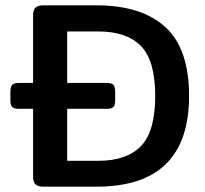

<svg xmlns="http://www.w3.org/2000/svg" viewBox="-20 -700 768 720"><path d="M104 -36V-292H51Q32 -292 25.5 -299Q19 -306 19 -325V-354Q19 -374 25.5 -381.5Q32 -389 51 -389H104V-643Q104 -662 113 -671Q122 -680 142 -680H342Q510 -680 599.5 -599Q689 -518 689 -340Q689 0 342 0H142Q122 0 113 -9Q104 -18 104 -36ZM349 -97Q455 -97 508.5 -152Q562 -207 562 -340Q562 -473 508.5 -527.5Q455 -582 349 -582H232V-389H380Q399 -389 405.5 -381.5Q412 -374 412 -354V-325Q412 -306 405.5 -299Q399 -292 380 -292H232V-97Z"/></svg>

Font: Mitr
Style: Regular
Weight: 400
Designer: Thanarat Vachiruckul
Foundry: Cadson Demak
Version: Version 1.002